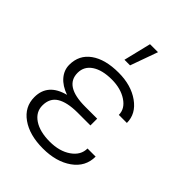

<svg xmlns="http://www.w3.org/2000/svg" viewBox="-219 -862 980 980"><g transform="rotate(45 271.5 -371.5)"><path d="M52.2 -145Q52.2 -242.7 162.1 -271Q113.8 -288.1 87.6 -318.8Q61.5 -349.6 61.5 -387.7Q61.5 -458.5 116.7 -498Q171.9 -537.6 268.6 -537.6Q358.9 -537.6 419.2 -494.6Q479.5 -451.7 479.5 -385.7H421.4Q421.4 -430.2 377.2 -459.2Q333 -488.3 268.6 -488.3Q200.2 -488.3 160.4 -461.9Q120.6 -435.5 120.6 -388.7Q120.6 -293.9 270.5 -293.9H356.9V-245.1H263.2Q189 -244.6 150.1 -220.7Q111.3 -196.8 111.3 -144Q111.3 -96.7 154.1 -68.1Q196.8 -39.6 268.6 -39.6Q338.4 -39.6 384 -71.3Q429.7 -103 429.7 -151.4H488.3Q488.3 -78.1 426.5 -34.2Q364.7 9.8 268.6 9.8Q171.4 9.8 111.8 -32.5Q52.2 -74.7 52.2 -145ZM278.8 -753.4H336.4L283.2 -605H242.7Z"/></g></svg>

Font: SteelSelectRoboto
Style: Regular
Weight: 300
Designer: Google
Version: Version 2.137; 2017